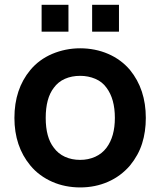

<svg xmlns="http://www.w3.org/2000/svg" viewBox="-20 -784 684 819"><path d="M272 -763.5V-649H157.5V-763.5ZM487.5 -763.5V-649H373V-763.5ZM109.5 -78Q41.5 -160 41.5 -281Q41.5 -404 109.5 -485.5Q146.5 -530 202.5 -554Q259.5 -578 322 -578Q353.5 -578 383.8 -572Q414 -566 441.2 -554.2Q468.5 -542.5 492 -525.2Q515.5 -508 534.5 -485.5Q602 -403 602 -281Q602 -222 586.2 -172Q570.5 -122 534.5 -78Q495.5 -32.5 440.8 -8.5Q386 15.5 322 15.5Q290.5 15.5 260.2 9.5Q230 3.5 202.8 -8.5Q175.5 -20.5 151.8 -38Q128 -55.5 109.5 -78ZM434.5 -409.5Q416.5 -435 386.5 -447.8Q356.5 -460.5 322 -460.5Q286 -460.5 257 -447.8Q228 -435 209.5 -409.5Q175 -365 175 -281Q175 -198 209.5 -154Q228 -128.5 257 -115.2Q286 -102 322 -102Q356.5 -102 386 -115.2Q415.5 -128.5 434.5 -154Q470 -201.5 470 -281Q470 -362 434.5 -409.5Z"/></svg>

Font: Russisch Sans
Style: Bold
Weight: 700
Designer: Michael Sharanda (font) & Cristiano Sobral (main changes)
Foundry: Michael Sharanda
Version: Version 2.00;September 8, 2020;FontCreator 13.0.0.2681 64-bi